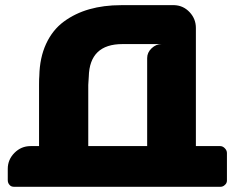

<svg xmlns="http://www.w3.org/2000/svg" viewBox="-20 -720 901 737"><path d="M851.1 -132.8V-26.9Q851.1 -16.6 842.8 -9.8Q835.9 -2.9 825.2 -2.9H35.2Q22.5 -2.9 17.1 -9.8Q9.8 -17.1 9.8 -28.8V-71.8Q9.8 -107.4 35.6 -133.3Q61.5 -159.2 97.2 -159.2H129.9V-395Q129.9 -419.4 130.9 -428.2Q132.3 -498.5 157 -551.8Q181.6 -605 224.9 -637Q268.1 -668.9 323.2 -684.6Q378.4 -700.2 444.8 -700.2H649.9Q684.1 -698.7 708 -673.1Q731.9 -647.5 731.9 -612.8V-159.2H825.2Q835 -159.2 843 -150.9Q851.1 -142.6 851.1 -132.8ZM318.8 -394V-159.2H544.9V-497.1Q544.9 -518.6 562 -534.7Q579.1 -550.8 600.1 -550.8H450.2Q323.7 -550.8 320.8 -425.8Q320.3 -420.9 319.8 -410.2Q319.3 -399.4 318.8 -394Z"/></svg>

Font: Cunia
Style: Bold
Weight: 700
Designer: Alejo Bergmann, Denis Ignatov
Foundry: Hubert & Fischer
Version: Version 1.00 February 21, 2019, initial release